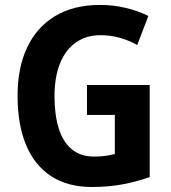

<svg xmlns="http://www.w3.org/2000/svg" viewBox="-20 -744 689 774"><path d="M330.6 -401.4H583.5V-30.3Q530.3 -11.2 473.1 -0.7Q416 9.8 350.1 9.8Q252.9 9.8 186 -33.9Q119.1 -77.6 85 -159.9Q50.8 -242.2 50.8 -358.4Q50.8 -470.7 89.4 -552.5Q127.9 -634.3 202.1 -679.2Q276.4 -724.1 383.8 -724.1Q438 -724.1 488 -711.9Q538.1 -699.7 578.1 -679.7L533.2 -562.5Q501.5 -580.6 463.9 -591.3Q426.3 -602.1 385.7 -602.1Q327.1 -602.1 285.4 -572.5Q243.7 -543 221.7 -487.8Q199.7 -432.6 199.7 -355Q199.7 -282.7 216.3 -228Q232.9 -173.3 268.3 -143.1Q303.7 -112.8 359.4 -112.8Q385.3 -112.8 405.3 -115.7Q425.3 -118.7 442.9 -123V-280.8H330.6Z"/></svg>

Font: Open Sans SemiCondensed
Style: Bold
Weight: 700
Width: 4
Designer: Monotype Design Team
Foundry: Monotype Imaging Inc.
Version: Version 3.003